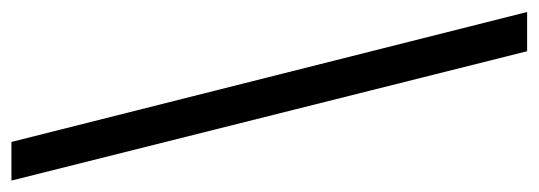

<svg xmlns="http://www.w3.org/2000/svg" viewBox="-316 -484 921 328"><g transform="rotate(-90 144.0 -319.5)"><path d="M221 121 0 -760H66L288 121Z"/></g></svg>

Font: Noto Serif Kannada SemiBold
Style: Regular
Weight: 600
Version: Version 2.003